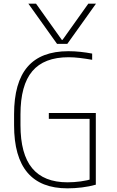

<svg xmlns="http://www.w3.org/2000/svg" viewBox="-20 -1020 640 1050"><path d="M135 -1000H177L318 -802H322L463 -1000H505L348 -780H292ZM349 10Q57 10 57 -335V-395Q57 -569 130.5 -654.5Q204 -740 354 -740Q387 -740 419.5 -736.5Q452 -733 484 -727V-693Q450 -699 417 -703Q384 -707 355 -707Q221 -707 156.5 -630.5Q92 -554 92 -394V-336Q92 -177 156 -100Q220 -23 349 -23Q385 -23 421.5 -28Q458 -33 490 -43L470 -25V-370H247V-402H504V-10Q469 0 428 5Q387 10 349 10Z"/></svg>

Font: M PLUS Code Latin Expanded ExtraLight
Style: Regular
Weight: 250
Width: 7
Designer: Coji Morishita
Foundry: UNDERFOREST DESIGN
Version: Version 1.002; ttfautohint (v1.8.3)